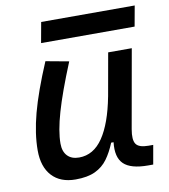

<svg xmlns="http://www.w3.org/2000/svg" viewBox="-80 -770 747 848"><g transform="rotate(-10 293.0 -345.5)"><path d="M191.4 10.3Q123 10.3 85.4 -30.5Q47.9 -71.3 47.9 -145Q47.9 -219.7 72 -310.3Q96.2 -400.9 149.9 -527.3L253.4 -508.3Q200.2 -378.9 176.3 -295.7Q152.3 -212.4 152.3 -157.2Q152.3 -121.6 170.9 -102.1Q189.5 -82.5 223.1 -82.5Q288.1 -82.5 330.6 -145.3Q373 -208 395.5 -325.7V-325.2L429.7 -517.6H535.6L473.1 -165.5Q464.8 -118.7 477.8 -99.6Q490.7 -80.6 533.7 -80.6H554.7L539.6 4.9H516.6Q439.5 4.9 408 -25.4Q376.5 -55.7 384.3 -122.6H373.5Q356.9 -81.5 335.2 -51.8Q313.5 -22 279.3 -5.9Q245.1 10.3 191.4 10.3ZM145 -609.4 161.6 -701.2H581.1L564.5 -609.4Z"/></g></svg>

Font: Cascadia Code NF
Style: Italic
Weight: 400
Italic angle: -10°
Monospace: yes
Designer: Aaron Bell
Foundry: Saja Typeworks
Version: Version 2404.023; ttfautohint (v1.8.4)